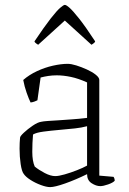

<svg xmlns="http://www.w3.org/2000/svg" viewBox="-20 -761 529 785"><path d="M185 4Q170 4 147 -4.5Q124 -13 104.5 -25.5Q85 -38 77 -50Q69 -60 64.5 -90Q60 -120 60 -153Q60 -165 60.5 -176.5Q61 -188 62 -198Q62 -204 77.5 -218.5Q93 -233 113.5 -247Q134 -261 148 -263Q156 -265 176.5 -266.5Q197 -268 217 -269Q243 -271 273.5 -273Q304 -275 336 -279V-424Q301 -440 270 -446.5Q239 -453 212 -453Q194 -453 177.5 -450.5Q161 -448 146 -444L133 -351Q129 -349 121.5 -346Q114 -343 105 -342Q98 -356 89 -381.5Q80 -407 75 -434Q99 -455 131 -470Q163 -485 196.5 -492.5Q230 -500 257 -500Q271 -500 292 -493.5Q313 -487 335 -477Q357 -467 371.5 -455.5Q386 -444 386 -434V-43L444 -38Q446 -36 447.5 -31.5Q449 -27 449 -22Q442 -14 422 -7Q402 0 390 0Q373 0 354.5 -12Q336 -24 336 -49Q289 -26 246.5 -11Q204 4 185 4ZM206 -41Q220 -41 244.5 -48Q269 -55 294.5 -65Q320 -75 336 -84V-245Q314 -239 286.5 -236Q259 -233 224 -230Q189 -227 158.5 -223Q128 -219 115 -211Q112 -177 112 -140Q112 -103 122 -80Q139 -66 163 -53.5Q187 -41 206 -41ZM136 -578Q121 -587 121 -592Q162 -653 187 -685Q212 -717 226 -729Q240 -741 245 -741Q251 -741 264.5 -729Q278 -717 303.5 -685Q329 -653 369 -592Q369 -587 354 -578L245 -677Z"/></svg>

Font: Texturina 72pt Thin
Style: Regular
Weight: 100
Designer: Guillermo Torres Carreño
Foundry: Omnibus-Type
Version: Version 1.002; ttfautohint (v1.8.3)